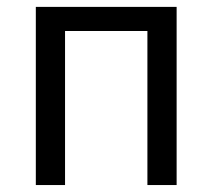

<svg xmlns="http://www.w3.org/2000/svg" viewBox="-20 -532 611 552"><path d="M403.8 0V-442.9H167V0H83V-512.2H487.8V0Z"/></svg>

Font: Lorenzo Sans
Style: Regular
Weight: 400
Foundry: Intel Corporation
Version: Version 1.00; ttfautohint (v1.5)